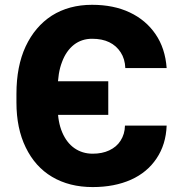

<svg xmlns="http://www.w3.org/2000/svg" viewBox="-20 -757 748 787"><path d="M359.9 9.8Q264.2 9.8 193.4 -32.2Q124 -73.2 85.4 -152.8Q47.4 -230.5 47.4 -336.9V-372.1Q47.4 -485.4 85 -566.4Q123.5 -648.4 192.4 -692.9Q262.7 -737.3 357.4 -737.3Q445.8 -737.3 511.7 -706.1Q578.1 -674.8 617.7 -616.7Q657.2 -559.1 663.1 -478H493.7Q492.2 -515.6 474.6 -542.5Q457 -569.8 427.7 -584Q398.9 -598.1 357.4 -598.1Q314.9 -598.1 283.2 -573.7Q251 -548.3 234.4 -503.4Q216.8 -458 216.8 -396V-314.5Q216.8 -257.8 234.9 -214.8Q252.9 -172.4 284.7 -149.9Q317.4 -127 359.9 -127Q398.9 -127 427.7 -140.6Q458 -154.8 474.1 -180.2Q491.7 -207.5 492.2 -242.2H663.1Q660.2 -164.6 621.6 -107.4Q583.5 -50.3 517.1 -20.5Q449.2 9.8 359.9 9.8ZM423.8 -286.1H122.1V-423.8H423.8Z"/></svg>

Font: My Font
Style: Regular
Weight: 500
Designer: Rasmus Andersson
Foundry: rsms
Version: Version 0.001